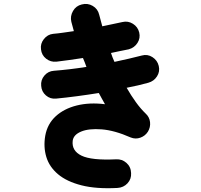

<svg xmlns="http://www.w3.org/2000/svg" viewBox="-20 -875 1040 993"><path d="M588 97Q478 103 401.5 83.5Q325 64 280 26Q235 -12 219.5 -63.5Q204 -115 214 -173Q225 -234 268 -273.5Q311 -313 377 -329.5Q443 -346 523 -336Q515 -350 507 -364.5Q499 -379 491 -394Q435 -385 378.5 -377.5Q322 -370 270 -365Q240 -362 217.5 -381.5Q195 -401 193 -431Q190 -461 209.5 -484Q229 -507 259 -509Q298 -512 340.5 -517Q383 -522 427 -529Q423 -540 418.5 -552Q414 -564 409 -575Q372 -569 337.5 -564.5Q303 -560 272 -556Q242 -553 218.5 -571.5Q195 -590 192 -620Q188 -649 207 -673Q226 -697 255 -700Q279 -702 306.5 -706Q334 -710 362 -714Q359 -726 355.5 -738Q352 -750 349 -762Q342 -791 357.5 -818Q373 -845 403 -852Q433 -860 459.5 -844.5Q486 -829 493 -799Q497 -784 501 -769Q505 -754 509 -739Q537 -745 563.5 -750.5Q590 -756 613 -761Q642 -768 667.5 -752Q693 -736 700 -707Q707 -678 691 -653Q675 -628 646 -620Q624 -616 601 -611Q578 -606 554 -601Q561 -579 572 -555Q610 -563 646.5 -571.5Q683 -580 714 -588Q743 -596 768.5 -579.5Q794 -563 801 -534Q808 -505 792 -480Q776 -455 747 -447Q722 -440 694 -433.5Q666 -427 635 -421Q658 -381 682.5 -347Q707 -313 733 -288Q753 -270 756 -243.5Q759 -217 745 -194Q731 -172 706 -163Q681 -154 656 -164Q572 -201 505.5 -206Q439 -211 399.5 -194.5Q360 -178 356 -147Q350 -95 401.5 -70Q453 -45 580 -51Q611 -53 634 -32.5Q657 -12 658 20Q660 51 639.5 73Q619 95 588 97Z"/></svg>

Font: Zen Maru Gothic Black
Style: Regular
Weight: 900
Designer: Yoshimichi Ohira
Foundry: Positype
Version: Version 1.001